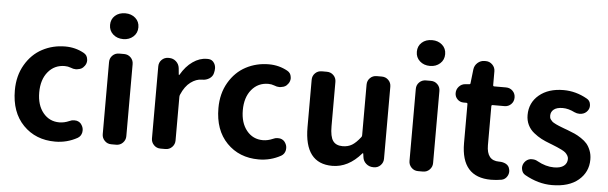

<svg xmlns="http://www.w3.org/2000/svg" viewBox="-51 -989 3738 1180"><g transform="rotate(5 1818.5 -398.5)"><path d="M317.4 13.7Q197.3 13.7 120.6 -64.9Q43.9 -143.6 43.9 -279.3Q43.9 -369.1 84 -437.5Q124 -505.9 188.5 -540Q252.9 -574.2 330.1 -574.2Q392.6 -574.2 445.3 -544.9Q466.8 -533.2 469.7 -508.8Q470.7 -504.9 470.7 -500Q470.7 -481.4 459 -465.8L457 -463.9Q444.3 -445.3 419.9 -442.4Q413.1 -440.4 406.2 -440.4Q389.6 -440.4 374 -447.3Q356.4 -454.1 336.9 -454.1Q273.4 -454.1 233.9 -406.2Q194.3 -358.4 194.3 -279.3Q194.3 -201.2 232.9 -153.8Q271.5 -106.4 333 -106.4Q363.3 -106.4 394.5 -120.1Q408.2 -127 422.9 -127Q429.7 -127 437.5 -126Q460 -121.1 470.7 -102.5Q480.5 -86.9 480.5 -70.3Q480.5 -63.5 479.5 -57.6Q474.6 -33.2 454.1 -21.5Q390.6 13.7 317.4 13.7Z M663.1 0Q638.7 0 622.1 -17.1Q605.5 -34.2 605.5 -57.6V-502Q605.5 -526.4 622.1 -543Q638.7 -559.6 663.1 -559.6H693.4Q717.8 -559.6 734.4 -543Q751 -526.4 751 -502V-57.6Q751 -34.2 734.4 -17.1Q717.8 0 693.4 0ZM679.7 -650.4Q641.6 -650.4 616.7 -672.9Q591.8 -695.3 591.8 -730.5Q591.8 -765.6 616.2 -787.6Q640.6 -809.6 679.7 -809.6Q716.8 -809.6 741.7 -787.6Q766.6 -765.6 766.6 -730.5Q766.6 -695.3 741.7 -672.9Q716.8 -650.4 679.7 -650.4Z M966.8 0Q942.4 0 925.8 -17.1Q909.2 -34.2 909.2 -57.6V-502Q909.2 -526.4 925.8 -543Q942.4 -559.6 966.8 -559.6H971.7Q996.1 -559.6 1014.2 -543.5Q1032.2 -527.3 1035.2 -502.9L1039.1 -462.9Q1039.1 -460.9 1041 -460.9Q1043 -460.9 1043.9 -462.9Q1074.2 -515.6 1116.2 -544.9Q1158.2 -574.2 1202.1 -574.2Q1207 -574.2 1211.9 -574.2Q1236.3 -573.2 1249 -551.8Q1257.8 -537.1 1257.8 -519.5Q1257.8 -512.7 1256.8 -505.9L1253.9 -491.2Q1249 -469.7 1229.5 -457Q1210 -444.3 1185.5 -444.3Q1184.6 -444.3 1183.6 -444.3Q1148.4 -444.3 1114.3 -418.9Q1080.1 -393.6 1057.6 -340.8Q1054.7 -334 1054.7 -327.1V-57.6Q1054.7 -34.2 1038.1 -17.1Q1021.5 0 997.1 0Z M1573.2 13.7Q1453.1 13.7 1376.5 -64.9Q1299.8 -143.6 1299.8 -279.3Q1299.8 -369.1 1339.8 -437.5Q1379.9 -505.9 1444.3 -540Q1508.8 -574.2 1585.9 -574.2Q1648.4 -574.2 1701.2 -544.9Q1722.7 -533.2 1725.6 -508.8Q1726.6 -504.9 1726.6 -500Q1726.6 -481.4 1714.8 -465.8L1712.9 -463.9Q1700.2 -445.3 1675.8 -442.4Q1668.9 -440.4 1662.1 -440.4Q1645.5 -440.4 1629.9 -447.3Q1612.3 -454.1 1592.8 -454.1Q1529.3 -454.1 1489.7 -406.2Q1450.2 -358.4 1450.2 -279.3Q1450.2 -201.2 1488.8 -153.8Q1527.3 -106.4 1588.9 -106.4Q1619.1 -106.4 1650.4 -120.1Q1664.1 -127 1678.7 -127Q1685.5 -127 1693.4 -126Q1715.8 -121.1 1726.6 -102.5Q1736.3 -86.9 1736.3 -70.3Q1736.3 -63.5 1735.4 -57.6Q1730.5 -33.2 1710 -21.5Q1646.5 13.7 1573.2 13.7Z M2027.3 13.7Q1855.5 13.7 1855.5 -210V-502Q1855.5 -526.4 1872.1 -543Q1888.7 -559.6 1913.1 -559.6H1944.3Q1968.8 -559.6 1985.4 -543Q2002 -526.4 2002 -502V-228.5Q2002 -165 2020.5 -138.7Q2039.1 -112.3 2080.1 -112.3Q2113.3 -112.3 2137.7 -127Q2162.1 -141.6 2189.5 -176.8Q2194.3 -181.6 2194.3 -189.5V-502Q2194.3 -526.4 2210.9 -543Q2227.5 -559.6 2252 -559.6H2283.2Q2307.6 -559.6 2324.2 -543Q2340.8 -526.4 2340.8 -502V-57.6Q2340.8 -34.2 2324.2 -17.1Q2307.6 0 2283.2 0H2279.3Q2253.9 0 2235.4 -16.1Q2216.8 -32.2 2213.9 -56.6L2210.9 -78.1Q2210 -80.1 2208 -80.1Q2206.1 -80.1 2205.1 -78.1Q2126 13.7 2027.3 13.7Z M2555.7 0Q2531.2 0 2514.6 -17.1Q2498 -34.2 2498 -57.6V-502Q2498 -526.4 2514.6 -543Q2531.2 -559.6 2555.7 -559.6H2585.9Q2610.4 -559.6 2627 -543Q2643.6 -526.4 2643.6 -502V-57.6Q2643.6 -34.2 2627 -17.1Q2610.4 0 2585.9 0ZM2572.3 -650.4Q2534.2 -650.4 2509.3 -672.9Q2484.4 -695.3 2484.4 -730.5Q2484.4 -765.6 2508.8 -787.6Q2533.2 -809.6 2572.3 -809.6Q2609.4 -809.6 2634.3 -787.6Q2659.2 -765.6 2659.2 -730.5Q2659.2 -695.3 2634.3 -672.9Q2609.4 -650.4 2572.3 -650.4Z M3006.8 13.7Q2822.3 13.7 2822.3 -196.3V-436.5Q2822.3 -444.3 2815.4 -444.3H2797.9Q2775.4 -444.3 2759.8 -460Q2744.1 -475.6 2744.1 -498Q2744.1 -521.5 2759.8 -538.6Q2775.4 -555.7 2797.9 -557.6L2822.3 -559.6Q2830.1 -559.6 2830.1 -567.4L2839.8 -652.3Q2842.8 -676.8 2861.3 -693.4Q2879.9 -710 2904.3 -710H2912.1Q2935.5 -710 2952.6 -692.9Q2969.7 -675.8 2969.7 -652.3V-567.4Q2969.7 -559.6 2976.6 -559.6H3049.8Q3074.2 -559.6 3090.8 -543Q3107.4 -526.4 3107.4 -502Q3107.4 -477.5 3090.8 -460.9Q3074.2 -444.3 3049.8 -444.3H2976.6Q2969.7 -444.3 2969.7 -436.5V-196.3Q2969.7 -101.6 3045.9 -101.6Q3046.9 -101.6 3047.4 -101.6Q3047.9 -101.6 3048.8 -101.6Q3071.3 -101.6 3089.8 -91.8Q3108.4 -81.1 3112.3 -60.5Q3114.3 -53.7 3114.3 -46.9Q3114.3 -31.2 3106.4 -17.6Q3094.7 2.9 3072.3 7.8Q3039.1 13.7 3006.8 13.7Z M3381.8 13.7Q3297.9 13.7 3214.8 -33.2Q3195.3 -43.9 3191.4 -68.4Q3190.4 -73.2 3190.4 -77.1Q3190.4 -95.7 3202.1 -111.3Q3215.8 -129.9 3239.3 -133.8Q3245.1 -133.8 3250 -133.8Q3267.6 -133.8 3282.2 -125Q3335 -95.7 3385.7 -95.7Q3425.8 -95.7 3446.3 -111.8Q3466.8 -127.9 3466.8 -155.3Q3466.8 -166 3460.4 -176.3Q3454.1 -186.5 3446.3 -193.4Q3438.5 -200.2 3421.9 -208.5Q3405.3 -216.8 3394.5 -221.2Q3383.8 -225.6 3362.3 -234.4Q3353.5 -237.3 3349.6 -239.3Q3318.4 -251 3294.9 -263.2Q3271.5 -275.4 3247.1 -294.9Q3222.7 -314.5 3209.5 -341.8Q3196.3 -369.1 3196.3 -402.3Q3196.3 -478.5 3253.4 -526.4Q3310.5 -574.2 3404.3 -574.2Q3479.5 -574.2 3548.8 -535.2Q3569.3 -524.4 3572.3 -502Q3573.2 -497.1 3573.2 -492.2Q3573.2 -474.6 3562.5 -460.9Q3548.8 -442.4 3525.4 -438.5Q3519.5 -437.5 3512.7 -437.5Q3497.1 -437.5 3482.4 -444.3Q3443.4 -463.9 3408.2 -463.9Q3372.1 -463.9 3353.5 -449.2Q3335 -434.6 3335 -410.2Q3335 -403.3 3336.4 -397.5Q3337.9 -391.6 3342.3 -386.2Q3346.7 -380.9 3350.6 -376.5Q3354.5 -372.1 3362.8 -367.7Q3371.1 -363.3 3376.5 -360.4Q3381.8 -357.4 3393.1 -353Q3404.3 -348.6 3410.2 -346.2Q3416 -343.8 3429.2 -338.9Q3442.4 -334 3448.2 -332Q3475.6 -321.3 3493.7 -313.5Q3511.7 -305.7 3534.7 -290.5Q3557.6 -275.4 3571.3 -259.3Q3585 -243.2 3594.7 -218.3Q3604.5 -193.4 3604.5 -163.1Q3604.5 -85.9 3545.9 -36.1Q3487.3 13.7 3381.8 13.7Z"/></g></svg>

Font: Gen Jyuu Gothic P Bold
Style: Bold
Weight: 700
Designer: [Source Han Sans]
Ryoko NISHIZUKA  (kana & ideographs); Paul D. Hunt (Latin, Greek & Cyrillic); Wenlong ZHANG  (bopomofo
Version: Version 1.002.20150607